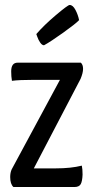

<svg xmlns="http://www.w3.org/2000/svg" viewBox="-20 -752 374 772"><path d="M157 -570Q149 -570 141.5 -581Q134 -592 130 -604L126 -615Q157 -651 205 -691.5Q253 -732 260 -732Q273 -732 283.5 -712Q294 -692 298 -671Q285 -657 234 -620.5Q183 -584 157 -570ZM305 -500Q314 -492 314 -475Q314 -459 304 -435L116 -75H204Q265 -75 309 -86Q312 -72 312 -50Q311 -23 304.5 -11.5Q298 0 279 0H34Q21 -12 21 -40Q21 -58 27 -71L221 -431H119Q56 -431 28 -427Q25 -444 25 -465Q25 -500 51 -500Z"/></svg>

Font: Yanone Kaffeesatz
Style: Regular
Weight: 400
Designer: Yanone (Cyrillic: Daniel Pouzeot)
Foundry: Yanone
Version: Version 1.003;PS 001.003;hotconv 1.0.88;makeotf.lib2.5.64775